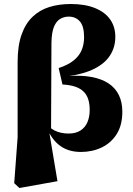

<svg xmlns="http://www.w3.org/2000/svg" viewBox="-20 -744 665 959"><path d="M51 171 68 -58V-433Q68 -515 87.5 -570.5Q107 -626 142.5 -660Q178 -694 226.5 -709Q275 -724 333 -724Q405 -724 455 -703.5Q505 -683 530.5 -646.5Q556 -610 556 -560Q556 -509 530.5 -468.5Q505 -428 452 -401Q399 -374 317 -363L319 -364Q386 -369 437 -359.5Q488 -350 522 -327.5Q556 -305 573.5 -269.5Q591 -234 591 -186Q591 -119 563 -74.5Q535 -30 488 -7.5Q441 15 384 15Q324 15 282 -14.5Q240 -44 214 -105H190L196 -144Q223 -107 253 -92Q283 -77 323 -77Q359 -77 382.5 -92.5Q406 -108 417 -134.5Q428 -161 428 -195Q428 -224 421 -247Q414 -270 398 -286Q382 -302 356 -311Q330 -320 292 -322L273 -404Q321 -420 348.5 -442.5Q376 -465 388 -494Q400 -523 400 -558Q400 -613 379 -637Q358 -661 323 -661Q300 -661 280.5 -649.5Q261 -638 249.5 -610Q238 -582 237 -531L235 -86L227 -78L267 161L77 195Z"/></svg>

Font: Source Serif 4 ExtraBold
Style: Regular
Weight: 800
Designer: Frank Grießhammer
Foundry: Adobe Systems Incorporated
Version: Version 4.004;hotconv 1.0.116;makeotfexe 2.5.65601